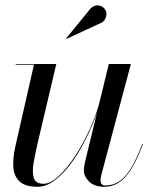

<svg xmlns="http://www.w3.org/2000/svg" viewBox="-20 -705 606 735"><path d="M124 10Q76 10 54.5 -10.8Q33 -31.5 31 -65.8Q29 -100 38 -141L110 -457.5H40V-460H195.5L123 -152.5Q114 -113 108.2 -78.8Q102.5 -44.5 109.8 -23Q117 -1.5 147 -1.5Q172.5 -1.5 204 -30.2Q235.5 -59 266.8 -106.5Q298 -154 324.2 -211.8Q350.5 -269.5 364.5 -327H367Q358 -290 340.5 -244.8Q323 -199.5 299.2 -154.8Q275.5 -110 247 -72.8Q218.5 -35.5 187 -12.8Q155.5 10 124 10ZM380 10Q341 10 321 -10Q301 -30 301 -52.5Q301 -58.5 302.2 -67.8Q303.5 -77 305.5 -85L396.5 -460H481L367 -32Q366 -27.5 365.5 -22.8Q365 -18 365 -14Q365 5 383.5 5Q413 5 437 -11Q461 -27 482.2 -62.2Q503.5 -97.5 524.5 -153.5L527 -153Q505.5 -95.5 483.5 -59.5Q461.5 -23.5 436.2 -6.8Q411 10 380 10ZM234 -556 232.5 -557 327 -673Q335 -680.5 343.2 -683Q351.5 -685.5 359.2 -684Q367 -682.5 373.2 -678Q379.5 -673.5 383 -667.5Q388 -659.5 387.5 -649.8Q387 -640 382.2 -631.8Q377.5 -623.5 369.5 -618.5Z"/></svg>

Font: Bodoni Moda 72pt
Style: Italic
Weight: 400
Italic angle: -13°
Designer: Owen Earl
Foundry: indestructible type
Version: Version 2.005